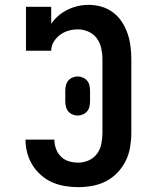

<svg xmlns="http://www.w3.org/2000/svg" viewBox="-20 -763 640 791"><path d="M302 8Q275 8 247.5 3.5Q220 -1 195 -12Q170 -23 149 -41.5Q128 -60 113.5 -83.5Q99 -107 92 -134Q85 -161 85 -188H204Q204 -169 210.5 -150.5Q217 -132 231 -118Q245 -104 264 -98.5Q283 -93 302 -93Q325 -93 346 -102.5Q367 -112 380 -130Q393 -148 397.5 -170.5Q402 -193 402 -215V-520Q402 -542 397 -564.5Q392 -587 379 -605Q366 -623 344.5 -632.5Q323 -642 301 -642Q281 -642 262 -636.5Q243 -631 227.5 -619.5Q212 -608 201.5 -591Q191 -574 191 -554H87V-735H191V-665Q204 -684 221 -698.5Q238 -713 258.5 -723Q279 -733 301 -738Q323 -743 345 -743Q372 -743 398 -735.5Q424 -728 445.5 -712Q467 -696 482 -673Q497 -650 505.5 -625Q514 -600 517.5 -573Q521 -546 521 -520V-215Q521 -186 516 -156.5Q511 -127 498 -100.5Q485 -74 464 -52Q443 -30 417 -16.5Q391 -3 361.5 2.5Q332 8 302 8ZM300 -287Q289 -287 278.5 -291.5Q268 -296 261 -304.5Q254 -313 251.5 -324Q249 -335 249 -346V-389Q249 -400 251.5 -411Q254 -422 261 -430.5Q268 -439 278.5 -443.5Q289 -448 300 -448Q311 -448 321.5 -443.5Q332 -439 339 -430.5Q346 -422 348.5 -411Q351 -400 351 -389V-346Q351 -335 348.5 -324Q346 -313 339 -304.5Q332 -296 321.5 -291.5Q311 -287 300 -287Z"/></svg>

Font: Iosevka Plex Etoile
Style: Bold
Weight: 700
Designer: Belleve Invis
Foundry: Belleve Invis
Version: Version 25.1.1; ttfautohint (v1.8.4)